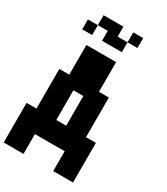

<svg xmlns="http://www.w3.org/2000/svg" viewBox="-274 -1283 1216 1399"><g transform="rotate(30 333.5 -583.5)"><path d="M0 0V-333.3H83.3V-666.7H166.7V-916.7H416.7V-666.7H500V-333.3H583.3V0H416.7V-166.7H166.7V0ZM166.7 -1000H83.3V-1083.3H166.7ZM166.7 -1083.3V-1166.7H333.3V-1083.3H416.7V-1000H250V-1083.3ZM333.3 -333.3V-583.3H250V-333.3ZM500 -1166.7V-1083.3H416.7V-1166.7Z"/></g></svg>

Font: Galmuri11 Bold
Style: Regular
Weight: 700
Designer: Lee Minseo (quiple)
Version: Version 2.397;hotconv 1.1.1;makeotfexe 2.6.0 DEVELOPMENT